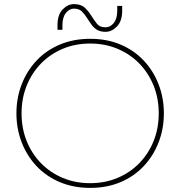

<svg xmlns="http://www.w3.org/2000/svg" viewBox="-20 -902 878 935"><path d="M419 13Q338 13 271.5 -15Q205 -43 158 -93Q111 -143 85.5 -209Q60 -275 60 -350Q60 -425 85.5 -491Q111 -557 158 -607Q205 -657 271.5 -685Q338 -713 419 -713Q501 -713 567 -685Q633 -657 680 -607Q727 -557 752.5 -491Q778 -425 778 -350Q778 -275 752.5 -209Q727 -143 680 -93Q633 -43 567 -15Q501 13 419 13ZM419 -10Q491 -10 552 -35.5Q613 -61 658 -107Q703 -153 728 -215Q753 -277 753 -350Q753 -423 728 -485Q703 -547 658 -593Q613 -639 552 -664.5Q491 -690 419 -690Q347 -690 286 -664.5Q225 -639 180 -593Q135 -547 110 -485Q85 -423 85 -350Q85 -277 110 -215Q135 -153 180 -107Q225 -61 286 -35.5Q347 -10 419 -10ZM494 -747Q468 -747 451.5 -757.5Q435 -768 424.5 -783.5Q414 -799 404 -814Q393 -832 379 -846Q365 -860 340 -860Q318 -860 301 -839Q284 -818 284 -779V-757H260V-779Q260 -830 285 -856Q310 -882 340 -882Q375 -882 393.5 -864Q412 -846 425 -825Q438 -804 452 -786.5Q466 -769 494 -769Q517 -769 534 -790Q551 -811 551 -851V-873H575V-851Q575 -799 549.5 -773Q524 -747 494 -747Z"/></svg>

Font: MuseoModerno Thin
Style: Regular
Weight: 100
Designer: Pablo Cosgaya, Héctor Gatti, Marcela Romero, and the Authors of The MuseoModerno Project.
Foundry: Omnibus-Type Team
Version: Version 1.003